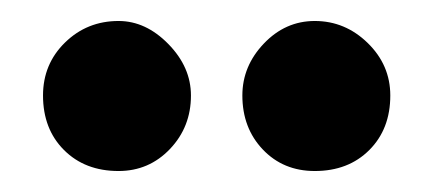

<svg xmlns="http://www.w3.org/2000/svg" viewBox="-20 -665 414 183"><path d="M21 -574Q21 -604 42 -624.5Q63 -645 93 -645Q119 -645 140.5 -623Q162 -601 162 -574Q162 -544 142 -523Q122 -502 93 -502Q61 -502 41 -522Q21 -542 21 -574ZM211 -574Q211 -602 231.5 -623.5Q252 -645 280 -645Q309 -645 330.5 -624Q352 -603 352 -574Q352 -542 332 -522Q312 -502 280 -502Q250 -502 230.5 -522.5Q211 -543 211 -574Z"/></svg>

Font: Tajawal ExtraBold
Style: Regular
Weight: 800
Designer: Boutros Fonts
Foundry: Created by Boutros International 2017
Version: Version 1.700